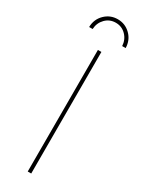

<svg xmlns="http://www.w3.org/2000/svg" viewBox="-229 -918 734 956"><g transform="rotate(30 138.0 -440.5)"><path d="M148 -699V0H128V-699ZM33 -776Q34 -821 64.5 -851Q95 -881 138 -881Q181 -881 211.5 -851Q242 -821 243 -776H223Q221 -812 197 -836.5Q173 -861 138 -861Q103 -861 79 -836.5Q55 -812 53 -776Z"/></g></svg>

Font: Montserrat-Arabic Thin
Style: Regular
Weight: 250
Designer: Mohamed Gaber
Foundry: Kief Type Foundry
Version: Version 5.008